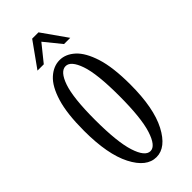

<svg xmlns="http://www.w3.org/2000/svg" viewBox="-221 -704 754 754"><g transform="rotate(-45 156.0 -327.0)"><path d="M154.5 11Q100 11 63 -61Q26 -133 26 -263.5Q26 -359 43.8 -417Q61.5 -475 91 -501.5Q120.5 -528 154.5 -528Q188 -528 217.2 -501.5Q246.5 -475 265 -417Q283.5 -359 283.5 -263.5Q283.5 -133 245.8 -61Q208 11 154.5 11ZM154.5 -22.5Q183 -22.5 202 -81.5Q221 -140.5 221 -263.5Q221 -385 202 -439.8Q183 -494.5 154.5 -494.5Q125 -494.5 106 -439.8Q87 -385 87 -263.5Q87 -140.5 106 -81.5Q125 -22.5 154.5 -22.5ZM64 -560 138 -663.5H173L246 -560H211.5L155 -629.5L99 -560Z"/></g></svg>

Font: Imbue 10pt Light
Style: Regular
Weight: 300
Designer: Tyler Finck
Foundry: Etcetera Type Company
Version: Version 1.102; ttfautohint (v1.8.3)